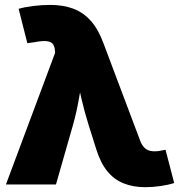

<svg xmlns="http://www.w3.org/2000/svg" viewBox="-20 -758 740 789"><path d="M4.4 0 206.5 -541 205.6 -551.3Q204.1 -569.8 195.6 -578.9Q187 -587.9 168.9 -589.1Q150.9 -590.3 121.1 -584.5L92.3 -580.6L56.6 -721.7Q81.1 -729 116.5 -733.4Q151.9 -737.8 186 -737.8Q240.2 -737.8 281.5 -722.2Q322.8 -706.5 353 -672.6Q383.3 -638.7 404.3 -582.5L555.7 -180.7Q563 -161.1 574 -150.6Q585 -140.1 600.1 -137.5Q615.2 -134.8 634.3 -137.7L660.2 -142.6L695.8 -5.9Q673.3 1.5 641.1 6.3Q608.9 11.2 577.1 11.2Q527.3 11.2 488.3 -4.4Q449.2 -20 421.1 -54.2Q393.1 -88.4 375.5 -145L344.2 -244.1Q327.1 -298.8 314 -355.5Q300.8 -412.1 288.1 -477.5H327.1Q314.5 -412.1 304.9 -355.7Q295.4 -299.3 279.8 -244.1L210 0Z"/></svg>

Font: Inter 17pt Black
Style: Regular
Weight: 900
Version: Version 4.001;git-66647c0bb